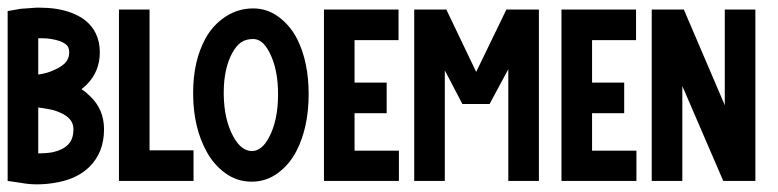

<svg xmlns="http://www.w3.org/2000/svg" viewBox="-20 -593 2034 502"><path d="M80 -312V-192Q101 -192 118 -195Q144 -201 157 -214Q172 -228 172 -255Q172 -273 159 -285Q146 -297 120 -305Q103 -309 80 -312ZM90 -493H80V-398Q99 -401 112 -406Q136 -415 149 -427Q161 -439 161 -456Q161 -471 151 -478Q139 -487 114 -491Q103 -493 90 -493ZM76 -573Q80 -573 83 -573Q106 -573 126 -570Q171 -563 200 -542Q241 -511 241 -456Q241 -406 206 -371Q200 -365 193 -360Q205 -352 214 -343Q252 -308 252 -255Q252 -194 213 -156Q183 -127 134 -117Q105 -111 77 -111Q55 -111 34 -115L0 -120V-530V-564L34 -570Z M291 -568H371V-200H486V-120H291Z M642 -491Q623 -491 610.5 -482.5Q598 -474 587 -454Q565 -413 565 -351Q565 -348 565 -345Q566 -280 590 -236Q610 -199 638 -198Q665 -198 684 -235Q707 -279 707 -347Q707 -412 685 -455Q667 -491 642 -491ZM642 -571Q679 -571 709 -548.5Q739 -526 757 -491Q787 -431 787 -347Q787 -260 755 -198Q737 -163 706.5 -140.5Q676 -118 638 -118Q600 -118 569.5 -140Q539 -162 520 -197Q486 -259 485 -344Q485 -348 485 -351Q485 -433 517 -492Q536 -527 569 -549Q602 -571 642 -571Z M827 -568H1022V-488H907V-377H991V-297H907V-199H1023V-120H827Z M1063 -568H1147L1225 -405L1304 -568H1389V-120H1309V-412L1260 -321H1189L1143 -409V-120H1063Z M1448 -568H1643V-488H1528V-377H1612V-297H1528V-199H1644V-120H1448Z M1684 -568H1768L1875 -318V-568H1955V-120H1871L1764 -368V-120H1684Z"/></svg>

Font: Satisfactory Mid
Style: Regular
Weight: 400
Designer: Sadat Fauzi
Foundry: Intuisi Creative
Version: Version 001.000